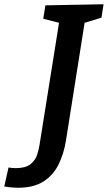

<svg xmlns="http://www.w3.org/2000/svg" viewBox="-111 -722 506 901"><path d="M102 -697 375 -702 365 -639 286 -615 199 -65Q189 -1 164 49.5Q139 100 93 129.5Q47 159 -25 159Q-57 159 -91 153L-71 64Q-55 67 -37 67Q9 67 32 48.5Q55 30 63 5Q71 -20 74 -39L166 -615L92 -634Z"/></svg>

Font: Bitter SemiBold
Style: Italic
Weight: 600
Italic angle: -9°
Designer: Sol Matas, and Bitter project Authors
Foundry: Sol Matas
Version: Version 2.001